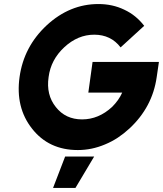

<svg xmlns="http://www.w3.org/2000/svg" viewBox="-20 -732 808 952"><path d="M243 200H354L447 44H303ZM468 -712Q326 -712 212 -607Q98 -501 77 -350Q56 -199 139 -94Q222 12 366 12Q435 12 501 -16Q535 -30 565 -50Q595 -70 622 -95Q736 -201 757 -350L768 -425H439L418 -273H586Q577 -253 564.5 -235.5Q552 -218 536 -202Q469 -140 387 -140Q305 -140 257 -201Q208 -262 221 -350Q232 -436 299 -498Q366 -560 447 -560Q530 -560 578 -497L695 -604Q675 -630 650.5 -650Q626 -670 596 -684Q567 -698 535 -705Q503 -712 468 -712Z"/></svg>

Font: Unageo
Style: ExtraBold-Italic
Weight: 800
Designer: Richard Sepsi
Foundry: Richard Sepsi
Version: Version 2.000